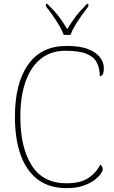

<svg xmlns="http://www.w3.org/2000/svg" viewBox="-20 -961 590 991"><path d="M324 10Q234 10 175 -34.5Q116 -79 86.5 -161.5Q57 -244 57 -358Q57 -531 125 -627.5Q193 -724 324 -724Q394 -724 436 -707Q478 -690 497 -664Q516 -638 516 -610Q516 -568 495 -568Q495 -609 479.5 -638.5Q464 -668 426 -683.5Q388 -699 318 -699Q242 -699 190 -657Q138 -615 111.5 -538.5Q85 -462 85 -358Q85 -200 143.5 -107.5Q202 -15 323 -15Q397 -15 438 -43.5Q479 -72 497 -111Q510 -104 510 -86Q510 -78 499 -62.5Q488 -47 465 -30Q442 -13 407 -1.5Q372 10 324 10ZM309 -781Q301 -804 285 -830.5Q269 -857 251 -883Q233 -909 217 -928V-941H224Q262 -904 283.5 -876Q305 -848 327 -811Q350 -848 371 -876Q392 -904 429 -941H436V-928Q421 -909 402.5 -883Q384 -857 368 -830.5Q352 -804 344 -781Z"/></svg>

Font: Noto Serif Thin
Style: Regular
Weight: 100
Designer: Monotype Design Team
Foundry: Monotype Imaging Inc.
Version: Version 2.015